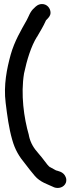

<svg xmlns="http://www.w3.org/2000/svg" viewBox="-20 -694 352 950"><path d="M123 -25C98 -111 82 -228 99 -331C113 -397 134 -466 163 -512H164V-513C179 -539 194 -563 206 -590C207 -593 208 -594 209 -595C219 -605 230 -615 230 -631C230 -653 213 -674 188 -674C168 -674 156 -661 151 -656C128 -637 122 -611 112 -594C84 -544 52 -491 33 -424C14 -355 -3 -273 8 -185C16 -120 24 -60 40 -4C54 47 75 81 105 117C120 137 135 156 152 176C179 208 217 218 246 232L247 233H248C270 241 297 233 306 210C309 201 309 191 305 182C294 154 264 152 257 149C245 142 236 137 228 133H227C221 129 209 115 200 102C192 91 183 80 171 66C147 39 131 14 123 -23Z"/></svg>

Font: Stray Cat
Style: Blk
Weight: 900
Version: Version 1.0